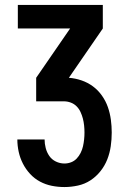

<svg xmlns="http://www.w3.org/2000/svg" viewBox="-20 -540 515 775"><path d="M240 215Q214 215 189 210Q164 205 141.5 193Q119 181 101.5 162Q84 143 72.5 120.5Q61 98 55.5 73Q50 48 50 23H160Q160 40 164.5 57.5Q169 75 179 89.5Q189 104 205.5 112Q222 120 240 120Q254 120 267 115Q280 110 289.5 100Q299 90 305.5 77Q312 64 315 50.5Q318 37 319.5 23Q321 9 321 -5Q321 -19 319.5 -33.5Q318 -48 314.5 -61.5Q311 -75 305 -88Q299 -101 289 -111Q279 -121 265.5 -126Q252 -131 238 -131H126V-226L263 -425H52V-520H395V-425L258 -226Q284 -224 309 -215.5Q334 -207 355 -191.5Q376 -176 391.5 -154Q407 -132 415.5 -107.5Q424 -83 427.5 -57Q431 -31 431 -5Q431 23 427 50.5Q423 78 413 103.5Q403 129 385.5 151Q368 173 345 188Q322 203 294.5 209Q267 215 240 215Z"/></svg>

Font: Iosevka QP
Style: Bold
Weight: 700
Designer: Belleve Invis
Foundry: Belleve Invis
Version: Version 20.0.0; ttfautohint (v1.8.4)